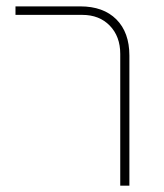

<svg xmlns="http://www.w3.org/2000/svg" viewBox="-20 -585 516 605"><path d="M358.9 0V-415Q358.9 -470.2 325.9 -504.2Q293 -538.1 239.3 -538.1H28.8V-564.9H232.9Q305.7 -564.9 346.7 -523.9Q387.7 -482.9 387.7 -409.7V0Z"/></svg>

Font: Heebo Thin
Style: Regular
Weight: 250
Designer: Oded Ezer
Foundry: Ezer Type House
Version: Version 3.100